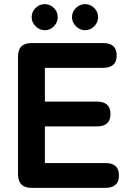

<svg xmlns="http://www.w3.org/2000/svg" viewBox="-20 -908 628 928"><path d="M133 0Q67 0 67 -66V-634Q67 -700 133 -700H478Q544 -700 544 -640Q544 -580 478 -580H197V-417H448Q514 -417 514 -357Q514 -297 448 -297H197V-120H489Q555 -120 555 -60Q555 0 489 0ZM196 -762Q171 -762 152 -781Q133 -800 133 -825Q133 -851 152 -869.5Q171 -888 196 -888Q222 -888 240.5 -869.5Q259 -851 259 -825Q259 -800 240.5 -781Q222 -762 196 -762ZM391 -762Q366 -762 347 -781Q328 -800 328 -825Q328 -851 347 -869.5Q366 -888 391 -888Q417 -888 435.5 -869.5Q454 -851 454 -825Q454 -800 435.5 -781Q417 -762 391 -762Z"/></svg>

Font: Zen Maru Gothic Black
Style: Regular
Weight: 900
Designer: Yoshimichi Ohira
Foundry: Positype
Version: Version 1.001